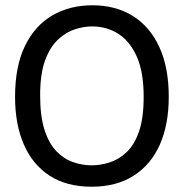

<svg xmlns="http://www.w3.org/2000/svg" viewBox="-20 -693 696 727"><path d="M327 14Q232 14 167.5 -28Q103 -70 70 -146.5Q37 -223 37 -326Q37 -442 74.5 -519Q112 -596 178 -634.5Q244 -673 330 -673Q418 -673 483 -632.5Q548 -592 583.5 -514.5Q619 -437 619 -326Q619 -222 585.5 -146Q552 -70 486.5 -28Q421 14 327 14ZM327 -67Q359 -67 393.5 -77.5Q428 -88 458 -115.5Q488 -143 506 -194Q524 -245 524 -327Q524 -420 498 -478.5Q472 -537 428 -565Q384 -593 328 -593Q299 -593 265 -582.5Q231 -572 200.5 -544Q170 -516 151 -465Q132 -414 132 -332Q132 -253 148.5 -201.5Q165 -150 193.5 -120.5Q222 -91 257 -79Q292 -67 327 -67Z"/></svg>

Font: Bricolage Grotesque 48pt
Style: Regular
Weight: 400
Designer: Mathieu Triay
Foundry: Atelier Triay
Version: Version 1.000; ttfautohint (v1.8.4.7-5d5b);gftools[0.9.32]